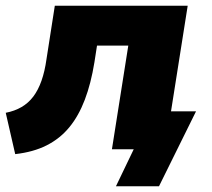

<svg xmlns="http://www.w3.org/2000/svg" viewBox="-23 -520 739 669"><path d="M381 129 443 0H377L398 -132H660L531 129ZM30 17 -3 -127Q28 -133 52 -147Q76 -161 93 -183.5Q110 -206 121.5 -238.5Q133 -271 139 -314L168 -500H631L552 0H367L424 -361H315L306 -303Q294 -229 272.5 -172.5Q251 -116 218.5 -76.5Q186 -37 139.5 -13.5Q93 10 30 17Z"/></svg>

Font: Nunito Sans 9pt Black
Style: Italic
Weight: 900
Italic angle: -9°
Version: Version 3.101;gftools[0.9.27]